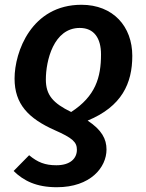

<svg xmlns="http://www.w3.org/2000/svg" viewBox="-20 -564 612 804"><path d="M218 220C359 220 426 137 426 62C426 18 406 -20 347 -59C490 -118 534 -215 534 -330C534 -453 454 -544 321 -544C112 -544 41 -347 41 -235C41 -128 99 -68 209 -19C284 14 302 31 302 63C302 99 275 128 216 128C169 128 138 116 102 86L37 152C79 193 132 220 218 220ZM278 -95C202 -132 172 -166 172 -231C172 -309 204 -447 314 -447C374 -447 403 -404 403 -336C403 -240 380 -161 278 -95Z"/></svg>

Font: Fira Sans Medium
Style: Italic
Weight: 500
Italic angle: -8°
Designer: bBox Type GmbH & Carrois Corporate GbR & Edenspiekermann AG
Foundry: bBox Type GmbH & Carrois Corporate GbR & Edenspiekermann AG
Version: Version 4.301;PS 004.301;hotconv 1.0.88;makeotf.lib2.5.64775